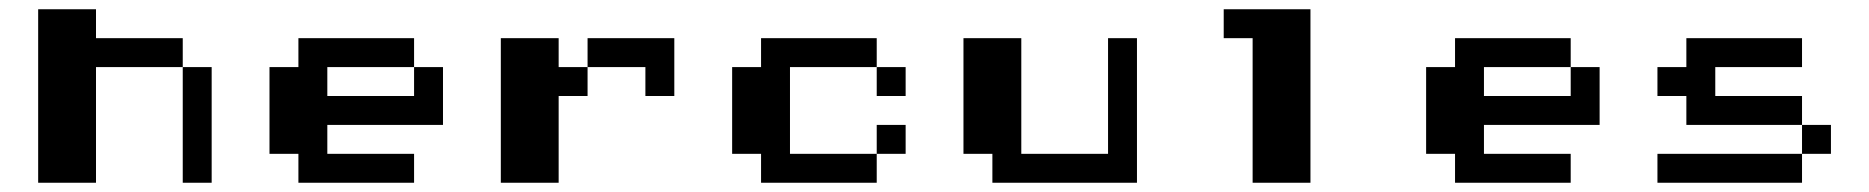

<svg xmlns="http://www.w3.org/2000/svg" viewBox="-20 -395 4040 415"><path d="M62.5 -375H187.5V-312.5H375V-250H187.5V0H62.5ZM375 -250H437.5V0H375Z M625 -312.5H875V-250H687.5V-187.5H875V-250H937.5V-125H687.5V-62.5H875V0H625V-62.5H562.5V-250H625Z M1250 -312.5H1437.5V-187.5H1375V-250H1250ZM1062.5 -312.5H1187.5V-250H1250V-187.5H1187.5V0H1062.5Z M1625 -312.5H1875V-250H1687.5V-62.5H1875V0H1625V-62.5H1562.5V-250H1625ZM1875 -250H1937.5V-187.5H1875ZM1875 -125H1937.5V-62.5H1875Z M2062.5 -312.5H2187.5V-62.5H2375V-312.5H2437.5V0H2125V-62.5H2062.5Z M2625 -375H2812.5V0H2687.5V-312.5H2625Z M3125 -312.5H3375V-250H3187.5V-187.5H3375V-250H3437.5V-125H3187.5V-62.5H3375V0H3125V-62.5H3062.5V-250H3125Z M3625 -312.5H3875V-250H3687.5V-187.5H3875V-125H3625V-187.5H3562.5V-250H3625ZM3875 -125H3937.5V-62.5H3875ZM3562.5 -62.5H3875V0H3562.5Z"/></svg>

Font: Half Eighties
Style: Regular
Weight: 400
Monospace: yes
Designer: Jayvee Enaguas (HarvettFox96)
Version: 20191127.01dev02